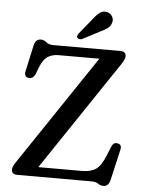

<svg xmlns="http://www.w3.org/2000/svg" viewBox="-60 -948 761 1015"><g transform="rotate(5 320.0 -440.5)"><path d="M568 -634.5 176 -50.5H408Q454 -50.5 481.5 -69.2Q509 -88 531.5 -145L551.5 -193.5Q561 -216.5 583 -212Q607 -207.5 600 -179L562.5 -15.5Q554 18.5 527 18.5Q511.5 18.5 498.8 9.2Q486 0 463 0H69Q38.5 0 38.5 -25.5Q38.5 -34.5 42.8 -44Q47 -53.5 54.5 -64.5L447.5 -649.5H232Q197 -649.5 173.8 -634Q150.5 -618.5 134.5 -579.5L118.5 -538Q112 -524.5 102.8 -519.5Q93.5 -514.5 83.5 -516Q58.5 -520 64.5 -549L95 -688.5Q102.5 -723.5 131 -723.5Q147 -723.5 160.8 -711.8Q174.5 -700 197 -700H554Q584.5 -700 584.5 -674Q584.5 -659 568 -634.5ZM392 -852.5Q410.5 -877.5 427.8 -890.8Q445 -904 467.5 -898.5Q486.5 -893 495 -877.5Q503.5 -862 498.5 -846Q494 -828 479.8 -816.5Q465.5 -805 442 -794.5L348 -745.5Q341.5 -742.5 334.2 -743.2Q327 -744 323 -748.5Q318.5 -754 320.5 -760.2Q322.5 -766.5 327 -773Z"/></g></svg>

Font: Fraunces 9pt Soft
Style: Regular
Weight: 400
Version: Version 1.000;[0bf87f6ff]